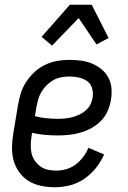

<svg xmlns="http://www.w3.org/2000/svg" viewBox="-20 -780 540 808"><path d="M210 8Q181 8 152.5 2Q124 -4 101 -18Q78 -32 61.5 -54.5Q45 -77 37.5 -104Q30 -131 30.5 -160.5Q31 -190 36 -219L56 -339Q60 -364 68 -389Q76 -414 91 -436.5Q106 -459 126 -477.5Q146 -496 170.5 -507.5Q195 -519 220 -523.5Q245 -528 270 -528Q295 -528 319.5 -525Q344 -522 366 -513Q388 -504 406 -489.5Q424 -475 435.5 -454.5Q447 -434 449 -409.5Q451 -385 447 -360Q443 -336 433 -313Q423 -290 405.5 -272Q388 -254 365.5 -241.5Q343 -229 319 -222Q295 -215 271 -212.5Q247 -210 224 -210Q196 -210 168.5 -212.5Q141 -215 115 -221L113 -208Q110 -190 109.5 -171.5Q109 -153 112.5 -136Q116 -119 126 -104.5Q136 -90 149.5 -80Q163 -70 180.5 -66Q198 -62 217 -62Q237 -62 258.5 -68Q280 -74 298 -87.5Q316 -101 330 -119.5Q344 -138 352 -158L418 -130Q405 -100 383.5 -73Q362 -46 334 -27Q306 -8 274 0Q242 8 210 8ZM224 -280Q239 -280 254.5 -281.5Q270 -283 285 -287Q300 -291 314.5 -298Q329 -305 341.5 -316Q354 -327 361 -341.5Q368 -356 370 -371Q373 -391 367 -410Q361 -429 345.5 -439.5Q330 -450 310.5 -454Q291 -458 271 -458Q254 -458 236.5 -454.5Q219 -451 204 -442.5Q189 -434 176 -421Q163 -408 154 -392.5Q145 -377 140.5 -360.5Q136 -344 133 -328L127 -291Q150 -285 174.5 -282.5Q199 -280 224 -280ZM199 -588 155 -625 274 -760H366L437 -620L386 -593L311 -704Z"/></svg>

Font: Iosevka Term Curly
Style: Italic
Weight: 400
Italic angle: -9°
Designer: Belleve Invis
Foundry: Belleve Invis
Version: Version 32.3.0